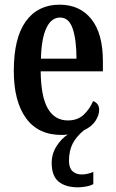

<svg xmlns="http://www.w3.org/2000/svg" viewBox="-20 -567 495 821"><path d="M314 234Q260 234 230.5 209.5Q201 185 201 130Q201 91 221.5 58.5Q242 26 270 8Q259 10 243 10Q143 10 91 -62Q39 -134 39 -264Q39 -405 90.5 -476Q142 -547 235 -547Q321 -547 370.5 -485.5Q420 -424 420 -305V-262H154Q155 -154 184.5 -103Q214 -52 270 -52Q312 -52 338 -76.5Q364 -101 378 -135Q389 -131 396.5 -122Q404 -113 404 -97Q404 -75 388.5 -50.5Q373 -26 339 -10Q306 17 290.5 47.5Q275 78 275 121Q275 151 290 165Q305 179 329 179Q354 179 379 168V220Q368 227 348 230.5Q328 234 314 234ZM307 -316Q307 -396 291 -444Q275 -492 237 -492Q199 -492 178 -446.5Q157 -401 155 -316Z"/></svg>

Font: Noto Serif Tamil ExtraCondensed SemiBold
Style: Regular
Weight: 600
Width: 2
Designer: Indian Type Foundry, Tom Grace, and the Monotype Design Team
Foundry: Monotype Imaging Inc.
Version: Version 2.004; ttfautohint (v1.8.4.7-5d5b)